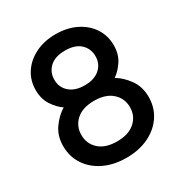

<svg xmlns="http://www.w3.org/2000/svg" viewBox="-173 -862 951 1002"><g transform="rotate(-30 303.0 -361.0)"><path d="M45.4 -207.5Q45.4 -268.6 77.6 -313.5Q109.9 -358.4 148.9 -381.3Q117.2 -402.8 92.3 -440.7Q67.4 -478.5 67.4 -532.2Q67.4 -589.8 97.4 -635.3Q127.4 -680.7 180.4 -707Q233.4 -733.4 302.7 -733.4Q372.1 -733.4 425 -707Q478 -680.7 507.8 -635.3Q537.6 -589.8 537.6 -532.2Q537.6 -478.5 512.7 -440.7Q487.8 -402.8 456.5 -381.3Q496.1 -358.4 528.3 -313.7Q560.5 -269 560.5 -207.5Q560.5 -144 527.8 -94.7Q495.1 -45.4 437 -17.3Q378.9 10.7 302.7 10.7Q226.6 10.7 168.5 -17.3Q110.4 -45.4 77.9 -94.7Q45.4 -144 45.4 -207.5ZM178.7 -529.8Q178.7 -483.9 211.9 -454.8Q245.1 -425.8 302.7 -425.8Q360.4 -425.8 393.3 -454.8Q426.3 -483.9 426.3 -529.8Q426.3 -575.7 394.8 -605.2Q363.3 -634.8 302.7 -634.8Q242.2 -634.8 210.4 -605.2Q178.7 -575.7 178.7 -529.8ZM302.7 -332Q232.9 -332 194.8 -297.4Q156.7 -262.7 156.7 -210Q156.7 -156.7 194.8 -122.3Q232.9 -87.9 302.7 -87.9Q372.1 -87.9 410.6 -122.3Q449.2 -156.7 449.2 -210Q449.2 -262.7 410.6 -297.4Q372.1 -332 302.7 -332Z"/></g></svg>

Font: Giphurs Medium
Style: Regular
Weight: 500
Version: Version 0.920; ttfautohint (v1.8.4.7-5d5b)